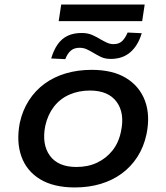

<svg xmlns="http://www.w3.org/2000/svg" viewBox="-20 -815 731 844"><path d="M309 9Q216 9 156.5 -27Q97 -63 74 -127.5Q51 -192 67 -275Q79 -330 107 -373.5Q135 -417 176 -447Q217 -477 269.5 -492.5Q322 -508 383 -508Q476 -508 535 -471.5Q594 -435 617.5 -371.5Q641 -308 624 -225Q612 -169 584 -125.5Q556 -82 515 -52Q474 -22 422 -6.5Q370 9 309 9ZM316 -81Q367 -81 407 -100Q447 -119 474.5 -153.5Q502 -188 512 -238Q529 -318 492.5 -367.5Q456 -417 375 -417Q326 -417 285 -399Q244 -381 217 -346Q190 -311 179 -262Q163 -181 199 -131Q235 -81 316 -81ZM238 -722 249 -795H616L605 -722ZM267 -555 205 -558Q216 -595 233.5 -620Q251 -645 277 -657.5Q303 -670 339 -670Q366 -670 386 -661Q406 -652 422 -642Q436 -634 450 -627.5Q464 -621 479 -621Q503 -621 517 -634.5Q531 -648 541 -672L603 -669Q587 -615 553 -585.5Q519 -556 467 -556Q441 -556 423 -565Q405 -574 390 -583Q375 -592 361 -598.5Q347 -605 329 -605Q307 -605 292 -593Q277 -581 267 -555Z"/></svg>

Font: Nunito Sans 7pt SemiExpanded SemiBold
Style: Italic
Weight: 600
Width: 6
Italic angle: -9°
Designer: Vernon Adams
Foundry: Vernon Adams
Version: Version 3.101;gftools[0.9.27]